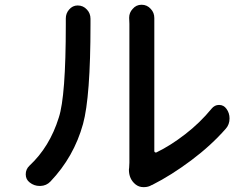

<svg xmlns="http://www.w3.org/2000/svg" viewBox="-20 -767 1040 805"><path d="M191.4 -5.9Q174.8 11.7 149.4 12.7Q147.5 12.7 146.5 12.7Q123 12.7 104.5 -2Q87.9 -14.6 87.9 -36.1Q87.9 -57.6 103.5 -72.3Q188.5 -151.4 226.6 -274.4Q255.9 -363.3 255.9 -663.1V-689.5Q255.9 -710.9 269.5 -726.6Q284.2 -744.1 305.7 -744.1Q329.1 -744.1 344.7 -726.6Q359.4 -710.9 359.4 -688.5V-664.1Q359.4 -361.3 328.1 -247.1Q290 -109.4 191.4 -5.9ZM616.2 8.8Q601.6 17.6 584 17.6Q583 17.6 581.1 17.6Q562.5 17.6 547.9 5.9Q520.5 -16.6 520.5 -55.7Q520.5 -59.6 521.5 -64.5Q522.5 -75.2 522.5 -85V-667L521.5 -692.4Q521.5 -713.9 536.1 -729.5Q550.8 -747.1 573.7 -747.1Q596.7 -747.1 612.3 -729.5Q627 -713.9 627 -691.4V-667V-133.8Q627 -129.9 629.9 -128.4Q632.8 -127 635.7 -127.9Q694.3 -156.2 756.3 -204.1Q818.4 -252 867.2 -311.5Q879.9 -327.1 898.4 -327.1Q918 -327.1 929.7 -310.5Q942.4 -293 942.4 -270.5Q942.4 -245.1 926.8 -227.5Q865.2 -157.2 781.7 -94.7Q698.2 -32.2 619.1 7.8Q618.2 8.8 616.2 8.8Z"/></svg>

Font: Gen Jyuu GothicX Medium
Style: Regular
Weight: 500
Designer: Ryoko NISHIZUKA (kana &amp; ideographs); Paul D. Hunt (Latin, Greek &amp; Cyrillic); Wenlong ZHANG (bopomofo); Sandoll C
Version: Version 1.058.20140828